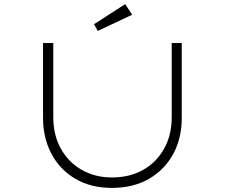

<svg xmlns="http://www.w3.org/2000/svg" viewBox="-20 -910 1097 937"><path d="M526 7Q424 7 348.5 -37Q273 -81 231.5 -158.5Q190 -236 190 -335V-700H240V-338Q240 -251 277 -184.5Q314 -118 379 -81Q444 -44 526 -44Q613 -44 678.5 -81Q744 -118 781 -184.5Q818 -251 818 -338V-700H867V-334Q867 -235 825 -158Q783 -81 706.5 -37Q630 7 526 7ZM457 -759 439 -792 591 -890 625 -838Z"/></svg>

Font: Lexend Zetta ExtraLight
Style: Regular
Weight: 250
Version: Version 1.007